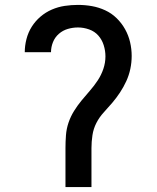

<svg xmlns="http://www.w3.org/2000/svg" viewBox="-20 -763 640 783"><path d="M247 0V-159Q247 -185 249 -211.5Q251 -238 259.5 -263Q268 -288 282 -310.5Q296 -333 312.5 -353Q329 -373 346.5 -393Q364 -413 378.5 -435Q393 -457 401.5 -482Q410 -507 410 -533Q410 -556 403 -578.5Q396 -601 381 -618Q366 -635 343.5 -643Q321 -651 298 -651Q277 -651 256.5 -645Q236 -639 220 -625Q204 -611 196 -591Q188 -571 188 -550H81Q81 -577 88 -604Q95 -631 109.5 -654Q124 -677 145 -695Q166 -713 191.5 -724Q217 -735 244 -739Q271 -743 298 -743Q327 -743 355 -738Q383 -733 409 -721Q435 -709 455.5 -689Q476 -669 490 -644Q504 -619 510.5 -591Q517 -563 517 -535Q517 -508 511.5 -482Q506 -456 495 -432Q484 -408 469.5 -386Q455 -364 438 -344Q421 -324 403 -304.5Q385 -285 373 -261.5Q361 -238 357 -211.5Q353 -185 353 -159V0Z"/></svg>

Font: Iosevka Curly SmBdEx
Style: Regular
Weight: 600
Width: 7
Monospace: yes
Designer: Belleve Invis
Foundry: Belleve Invis
Version: Version 11.1.0; ttfautohint (v1.8.3)